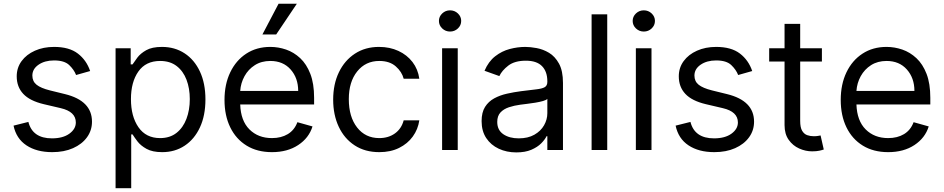

<svg xmlns="http://www.w3.org/2000/svg" viewBox="-20 -804 5057 1029"><path d="M463.1 -423.3 387.8 -402Q376.8 -430.4 350.9 -455.3Q324.9 -480.1 269.9 -480.1Q219.8 -480.1 186.6 -457.2Q153.4 -434.3 153.4 -399.1Q153.4 -367.9 176.1 -349.8Q198.9 -331.7 247.2 -319.6L328.1 -299.7Q473 -264.2 473 -152Q473 -105.1 446.2 -68.2Q419.4 -31.2 371.4 -9.9Q323.5 11.4 259.9 11.4Q176.5 11.4 121.8 -24.9Q67.1 -61.1 52.6 -130.7L132.1 -150.6Q154.5 -62.5 258.5 -62.5Q317.1 -62.5 351.7 -87.5Q386.4 -112.6 386.4 -147.7Q386.4 -205.6 305.4 -224.4L214.5 -245.7Q139.6 -263.5 104.6 -301Q69.6 -338.4 69.6 -394.9Q69.6 -441.1 95.7 -476.6Q121.8 -512.1 167.1 -532.3Q212.4 -552.6 269.9 -552.6Q350.9 -552.6 397.2 -517Q443.5 -481.5 463.1 -423.3Z M599.4 204.5V-545.5H680.4V-458.8H690.3Q699.6 -473 716.1 -495.2Q732.6 -517.4 763.7 -535Q794.7 -552.6 848 -552.6Q916.9 -552.6 969.5 -518.1Q1022 -483.7 1051.5 -420.5Q1081 -357.2 1081 -271.3Q1081 -184.7 1051.5 -121.3Q1022 -57.9 969.8 -23.3Q917.6 11.4 849.4 11.4Q796.9 11.4 765.3 -6.2Q733.7 -23.8 716.6 -46.3Q699.6 -68.9 690.3 -83.8H683.2V204.5ZM681.8 -272.7Q681.8 -180 722.1 -122Q762.4 -63.9 838.1 -63.9Q890.6 -63.9 926 -91.8Q961.3 -119.7 979.2 -167.1Q997.2 -214.5 997.2 -272.7Q997.2 -330.3 979.6 -376.6Q962 -422.9 926.7 -450.1Q891.3 -477.3 838.1 -477.3Q761.4 -477.3 721.6 -420.8Q681.8 -364.3 681.8 -272.7Z M1437.5 11.4Q1358.7 11.4 1301.7 -23.6Q1244.7 -58.6 1214 -121.6Q1183.2 -184.7 1183.2 -268.5Q1183.2 -352.3 1214 -416.4Q1244.7 -480.5 1299.9 -516.5Q1355.1 -552.6 1429 -552.6Q1471.6 -552.6 1513.1 -538.4Q1554.7 -524.1 1588.8 -492.4Q1622.9 -460.6 1643.1 -408.4Q1663.4 -356.2 1663.4 -279.8V-244.3H1267.4Q1270.2 -157 1316.9 -110.4Q1363.6 -63.9 1437.5 -63.9Q1486.9 -63.9 1522.4 -85.2Q1557.9 -106.5 1573.9 -149.1L1654.8 -126.4Q1635.7 -64.6 1578.1 -26.6Q1520.6 11.4 1437.5 11.4ZM1267.4 -316.8H1578.1Q1578.1 -386 1537.6 -431.6Q1497.2 -477.3 1429 -477.3Q1381 -477.3 1345.9 -454.9Q1310.7 -432.5 1290.5 -395.8Q1270.2 -359 1267.4 -316.8ZM1386.4 -619.3 1473 -784.1H1571L1460.2 -619.3Z M2012.8 11.4Q1936.1 11.4 1880.7 -24.9Q1825.3 -61.1 1795.5 -124.6Q1765.6 -188.2 1765.6 -269.9Q1765.6 -353 1796.3 -416.7Q1827.1 -480.5 1882.3 -516.5Q1937.5 -552.6 2011.4 -552.6Q2068.9 -552.6 2115.1 -531.2Q2161.2 -509.9 2190.7 -471.6Q2220.2 -433.2 2227.3 -382.1H2143.5Q2133.9 -419.4 2101 -448.3Q2068.2 -477.3 2012.8 -477.3Q1939.3 -477.3 1894.4 -421.3Q1849.4 -365.4 1849.4 -272.7Q1849.4 -177.9 1893.8 -120.9Q1938.2 -63.9 2012.8 -63.9Q2061.8 -63.9 2096.8 -89.1Q2131.7 -114.3 2143.5 -159.1H2227.3Q2220.2 -110.8 2192.3 -72.3Q2164.4 -33.7 2118.8 -11.2Q2073.2 11.4 2012.8 11.4Z M2349.4 0V-545.5H2433.2V0ZM2392 -634.9Q2367.5 -634.9 2350 -651.6Q2332.4 -668.3 2332.4 -691.8Q2332.4 -715.2 2350 -731.9Q2367.5 -748.6 2392 -748.6Q2416.5 -748.6 2434.1 -731.9Q2451.7 -715.2 2451.7 -691.8Q2451.7 -668.3 2434.1 -651.6Q2416.5 -634.9 2392 -634.9Z M2747.2 12.8Q2695.3 12.8 2653.1 -6.9Q2610.8 -26.6 2585.9 -64.1Q2561.1 -101.6 2561.1 -154.8Q2561.1 -201.7 2579.5 -231Q2598 -260.3 2628.9 -277Q2659.8 -293.7 2697.3 -302Q2734.7 -310.4 2772.7 -315.3Q2822.4 -321.7 2853.5 -325.1Q2884.6 -328.5 2899 -336.6Q2913.4 -344.8 2913.4 -365.1V-367.9Q2913.4 -420.5 2884.8 -449.6Q2856.2 -478.7 2798.3 -478.7Q2738.3 -478.7 2704.2 -452.4Q2670.1 -426.1 2656.2 -396.3L2576.7 -424.7Q2598 -474.4 2633.7 -502.3Q2669.4 -530.2 2711.8 -541.4Q2754.3 -552.6 2795.5 -552.6Q2821.7 -552.6 2856 -546.3Q2890.3 -540.1 2922.4 -521Q2954.5 -501.8 2975.9 -463.1Q2997.2 -424.4 2997.2 -359.4V0H2913.4V-73.9H2909.1Q2900.6 -56.1 2880.7 -35.9Q2860.8 -15.6 2827.8 -1.4Q2794.7 12.8 2747.2 12.8ZM2759.9 -62.5Q2809.7 -62.5 2843.9 -82Q2878.2 -101.6 2895.8 -132.5Q2913.4 -163.4 2913.4 -197.4V-274.1Q2908 -267.8 2890.1 -262.6Q2872.2 -257.5 2848.9 -253.7Q2825.6 -250 2803.8 -247.3Q2782 -244.7 2768.5 -242.9Q2735.8 -238.6 2707.6 -229.2Q2679.3 -219.8 2662.1 -201.2Q2644.9 -182.5 2644.9 -150.6Q2644.9 -106.9 2677.4 -84.7Q2709.9 -62.5 2759.9 -62.5Z M3234.4 -727.3V0H3150.6V-727.3Z M3387.8 0V-545.5H3471.6V0ZM3430.4 -634.9Q3405.9 -634.9 3388.3 -651.6Q3370.7 -668.3 3370.7 -691.8Q3370.7 -715.2 3388.3 -731.9Q3405.9 -748.6 3430.4 -748.6Q3454.9 -748.6 3472.5 -731.9Q3490.1 -715.2 3490.1 -691.8Q3490.1 -668.3 3472.5 -651.6Q3454.9 -634.9 3430.4 -634.9Z M4011.4 -423.3 3936.1 -402Q3925.1 -430.4 3899.1 -455.3Q3873.2 -480.1 3818.2 -480.1Q3768.1 -480.1 3734.9 -457.2Q3701.7 -434.3 3701.7 -399.1Q3701.7 -367.9 3724.4 -349.8Q3747.2 -331.7 3795.5 -319.6L3876.4 -299.7Q4021.3 -264.2 4021.3 -152Q4021.3 -105.1 3994.5 -68.2Q3967.7 -31.2 3919.7 -9.9Q3871.8 11.4 3808.2 11.4Q3724.8 11.4 3670.1 -24.9Q3615.4 -61.1 3600.9 -130.7L3680.4 -150.6Q3702.8 -62.5 3806.8 -62.5Q3865.4 -62.5 3900 -87.5Q3934.7 -112.6 3934.7 -147.7Q3934.7 -205.6 3853.7 -224.4L3762.8 -245.7Q3687.9 -263.5 3652.9 -301Q3617.9 -338.4 3617.9 -394.9Q3617.9 -441.1 3644 -476.6Q3670.1 -512.1 3715.4 -532.3Q3760.7 -552.6 3818.2 -552.6Q3899.1 -552.6 3945.5 -517Q3991.8 -481.5 4011.4 -423.3Z M4384.9 -545.5V-474.4H4268.5V-156.2Q4268.5 -120.7 4278.9 -103.2Q4289.4 -85.6 4305.9 -79.7Q4322.4 -73.9 4340.9 -73.9Q4354.8 -73.9 4363.6 -75.5Q4372.5 -77.1 4377.8 -78.1L4394.9 -2.8Q4386.4 0.4 4371.1 3.7Q4355.8 7.1 4332.4 7.1Q4296.9 7.1 4263 -8.2Q4229 -23.4 4206.9 -54.7Q4184.7 -85.9 4184.7 -133.5V-474.4H4102.3V-545.5H4184.7V-676.1H4268.5V-545.5Z M4740.1 11.4Q4661.2 11.4 4604.2 -23.6Q4547.2 -58.6 4516.5 -121.6Q4485.8 -184.7 4485.8 -268.5Q4485.8 -352.3 4516.5 -416.4Q4547.2 -480.5 4602.5 -516.5Q4657.7 -552.6 4731.5 -552.6Q4774.1 -552.6 4815.7 -538.4Q4857.2 -524.1 4891.3 -492.4Q4925.4 -460.6 4945.7 -408.4Q4965.9 -356.2 4965.9 -279.8V-244.3H4570Q4572.8 -157 4619.5 -110.4Q4666.2 -63.9 4740.1 -63.9Q4789.4 -63.9 4824.9 -85.2Q4860.4 -106.5 4876.4 -149.1L4957.4 -126.4Q4938.2 -64.6 4880.7 -26.6Q4823.2 11.4 4740.1 11.4ZM4570 -316.8H4880.7Q4880.7 -386 4840.2 -431.6Q4799.7 -477.3 4731.5 -477.3Q4683.6 -477.3 4648.4 -454.9Q4613.3 -432.5 4593 -395.8Q4572.8 -359 4570 -316.8Z"/></svg>

Font: Inter UI
Style: Regular
Weight: 400
Designer: Rasmus Andersson
Foundry: rsms
Version: 3.2;8d6f07862